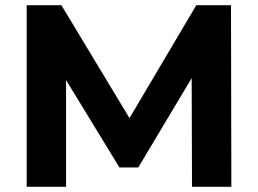

<svg xmlns="http://www.w3.org/2000/svg" viewBox="-20 -720 995 740"><path d="M82.9 0V-700H216.6L514.7 -205.6H444.1L736.6 -700H870.3L871.7 0H720L718.6 -466.5H747.2L512.9 -74.5H440.3L201 -466.5H234.6V0Z"/></svg>

Font: Montserrat Thin
Style: Regular
Weight: 100
Designer: Julieta Ulanovsky
Foundry: Julieta Ulanovsky
Version: Version 9.000